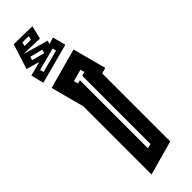

<svg xmlns="http://www.w3.org/2000/svg" viewBox="-301 -784 792 792"><g transform="rotate(-45 95.0 -388.0)"><path d="M-11 -541 165 -589 204 -443 179 -436V-39L28 3V-395ZM94 -481V-84L114 -89V-487L131 -492L126 -510L74 -496L79 -477ZM-34 -636 29 -653 -29 -669 6 -779 113 -777 99 -719 6 -722 94 -696 115 -691 111 -675 140 -684 155 -627 -20 -580ZM32 -742H69L74 -759H37ZM13 -679 69 -664 73 -680 18 -694ZM8 -627 12 -611 111 -637 107 -653Z"/></g></svg>

Font: Blaka Hollow
Style: Regular
Weight: 400
Designer: Mohamed Gaber
Foundry: Kief Type Foundry
Version: Version 1.003; ttfautohint (v1.8.4.7-5d5b)